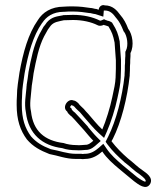

<svg xmlns="http://www.w3.org/2000/svg" viewBox="-20 -659 652 749"><path d="M45 -250C45 -191 59 -150 85 -115C109 -87 137 -72 173 -58C207 -52 236 -39 275 -39H294C300 -38 306 -38 312 -39C341 -39 363 -54 379 -68C397 -41 421 -20 445 0C465 16 484 33 503 48C518 59 550 86 566 58C579 33 549 15 537 6C517 -7 499 -26 479 -41C456 -61 433 -84 415 -108L417 -112C418 -113 419 -115 420 -117C453 -182 477 -278 486 -364V-368C487 -379 487 -390 487 -401C488 -409 488 -417 488 -425C488 -430 489 -435 489 -440V-452C504 -481 497 -525 480 -547C472 -568 463 -585 449 -601C436 -619 419 -638 389 -638C378 -642 366 -634 365 -621L356 -624C349 -624 341 -628 332 -628C314 -631 289 -634 267 -634H260C249 -634 239 -634 229 -633C179 -633 146 -610 128 -581C90 -527 70 -454 56 -376C52 -347 46 -316 46 -283C45 -272 45 -261 45 -250ZM65 -250C65 -261 65 -271 66 -281V-282V-283C66 -313 72 -344 76 -373C90 -451 109 -519 144 -569L145 -570C160 -593 186 -613 229 -613H230H231C240 -614 249 -614 260 -614H267C287 -614 312 -611 329 -608H330H332C335 -608 341 -605 352 -604L383 -594L385 -618H389C409 -618 421 -606 433 -589L434 -588C446 -574 453 -560 461 -540L462 -537L464 -535C476 -519 482 -482 471 -461L469 -457V-440C469 -438 468 -433 468 -425C468 -417 468 -409 467 -403V-402V-401C467 -390 467 -380 466 -370V-369V-365C457 -280 433 -188 402 -126C401 -125 402 -125 402 -125L401 -124L392 -106L399 -96C418 -70 442 -47 466 -26V-25H467C485 -12 504 8 526 22C544 36 550 43 548 48C547 49 547 50 547 50C543 50 527 41 515 32C496 17 478 1 458 -15C435 -35 412 -55 396 -79L383 -98L366 -83C351 -70 334 -59 312 -59H310H309C305 -58 301 -58 297 -59H296H275C242 -59 213 -71 178 -77C144 -90 121 -104 101 -127C78 -158 65 -195 65 -250ZM81 -221C91 -136 145 -91 223 -81C240 -75 259 -73 277 -73C290 -72 301 -73 312 -74C335 -73 350 -89 357 -95L373 -109L358 -124C346 -136 335 -150 323 -164V-165C306 -183 290 -202 273 -219L271 -221L269 -222L261 -230L258 -237L254 -240H253C253 -242 257 -248 259 -249L263 -247H265C266 -246 268 -244 270 -243C279 -232 286 -227 292 -221C297 -215 304 -207 309 -201C324 -184 346 -157 366 -139L386 -121L397 -146C412 -180 430 -236 438 -276C445 -308 450 -331 451 -357V-359C451 -369 452 -379 452 -390V-425V-426C450 -446 449 -474 447 -495V-496V-497C441 -527 435 -542 420 -566L417 -571L412 -574C405 -578 400 -578 400 -578L396 -580H394L386 -584L377 -580C370 -577 370 -579 369 -579C341 -593 305 -601 265 -601C252 -601 240 -600 229 -600H227L224 -599C206 -595 183 -595 163 -572C158 -565 154 -559 151 -556L150 -555L134 -526C111 -481 101 -429 91 -377V-376C89 -361 87 -344 84 -328V-327V-325C84 -324 83 -321 83 -314C81 -288 74 -255 81 -221ZM101 -224C94 -253 101 -284 103 -314C103 -317 104 -321 104 -325C107 -342 109 -358 111 -373C121 -425 131 -476 152 -517L167 -544C170 -548 174 -554 178 -559C191 -574 208 -575 229 -580C241 -580 253 -581 265 -581C302 -581 336 -573 360 -561C369 -556 378 -559 385 -562C387 -561 389 -560 391 -560C395 -558 399 -558 403 -556C417 -533 421 -522 427 -493C429 -473 430 -445 432 -424V-390C432 -380 431 -370 431 -359V-357C430 -334 425 -312 418 -280C410 -241 393 -186 379 -154C361 -170 339 -198 324 -215C318 -221 311 -229 307 -234C299 -242 291 -248 285 -257C281 -260 274 -267 267 -267C245 -277 220 -240 242 -224L245 -218C250 -213 254 -208 259 -205C275 -189 290 -170 308 -151C320 -137 331 -123 344 -110C336 -103 325 -93 312 -94C300 -93 289 -92 278 -93C260 -93 242 -96 228 -101C154 -110 109 -148 101 -224Z"/></svg>

Font: Scribbler
Style: Clr
Weight: 400
Designer: Mew Too
Foundry: Cannot Into Space Fonts
Version: Version 1.001